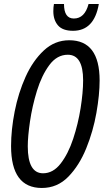

<svg xmlns="http://www.w3.org/2000/svg" viewBox="-20 -924 527 954"><path d="M471 -904H420Q401 -832 347 -832Q298 -832 298 -904H248Q245 -889 245 -868Q245 -825 268 -798Q291 -771 343 -771Q448 -771 471 -904ZM475 -524Q475 -724 324 -724Q252 -724 197.5 -673Q143 -622 107 -542Q71 -462 53 -370.5Q35 -279 35 -198Q35 10 188 10Q265 10 319.5 -46Q374 -102 408.5 -187Q443 -272 459 -363Q475 -454 475 -524ZM118 -197Q118 -245 129 -320.5Q140 -396 163.5 -472.5Q187 -549 225 -600.5Q263 -652 317 -652Q393 -652 393 -525Q393 -465 380.5 -386.5Q368 -308 343.5 -234Q319 -160 281.5 -111.5Q244 -63 194 -63Q118 -63 118 -197Z"/></svg>

Font: Noto Sans Display Condensed
Style: Italic
Weight: 400
Width: 3
Designer: Monotype Design team
Foundry: Monotype Imaging Inc.
Version: 1.000